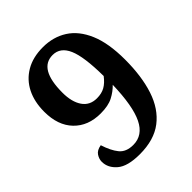

<svg xmlns="http://www.w3.org/2000/svg" viewBox="-205 -845 975 975"><g transform="rotate(-45 283.0 -357.5)"><path d="M231 9Q144 9 105.5 -24Q67 -57 67 -101Q67 -121 79.5 -140Q92 -159 123 -164Q140 -110 165 -79Q190 -48 241 -48Q310 -48 344.5 -118.5Q379 -189 383 -338Q359 -313 325.5 -295.5Q292 -278 237 -278Q147 -278 93.5 -333.5Q40 -389 40 -487Q40 -558 66.5 -611Q93 -664 144 -694Q195 -724 267 -724Q341 -724 397.5 -688Q454 -652 486 -577Q518 -502 518 -384Q518 -264 489 -176Q460 -88 397 -39.5Q334 9 231 9ZM278 -346Q312 -346 336 -359.5Q360 -373 382 -402Q381 -541 355 -601Q329 -661 274 -661Q174 -661 174 -490Q174 -424 200.5 -385Q227 -346 278 -346Z"/></g></svg>

Font: Noto Serif Gurmukhi
Style: Bold
Weight: 700
Designer: Vaibhav Singh and the Monotype Design Team
Foundry: Monotype Imaging Inc.
Version: Version 2.004; ttfautohint (v1.8.4.7-5d5b)